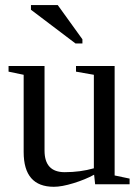

<svg xmlns="http://www.w3.org/2000/svg" viewBox="-20 -715 540 745"><path d="M152.8 -130.9Q152.8 -46.9 231 -46.9Q291.5 -46.9 344.2 -62V-424.8L274.9 -437V-459H424.8V-34.2L482.9 -22V0H349.1L345.2 -37.1Q310.5 -18.1 265.1 -4.2Q219.7 9.8 189 9.8Q71.8 9.8 71.8 -125V-424.8L13.2 -437V-459H152.8ZM272.9 -546.4 100.1 -677.2V-695.3H204.1L299.8 -562.5V-546.4Z"/></svg>

Font: Liberation Serif
Style: Regular
Weight: 400
Designer: Steve Matteson
Foundry: Ascender Corporation
Version: Version 2.1.5